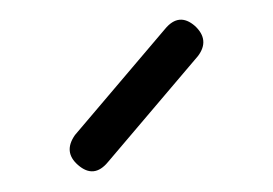

<svg xmlns="http://www.w3.org/2000/svg" viewBox="-20 -688 273 192"><path d="M58 -523Q43 -536 55 -553L145 -659Q159 -676 175 -662Q190 -648 178 -632L88 -526Q74 -509 58 -523Z"/></svg>

Font: Jura Light
Style: Regular
Weight: 300
Designer: Daniel Johnson, Alexei Vanyashin
Foundry: Daniel Johnson
Version: Version 5.103